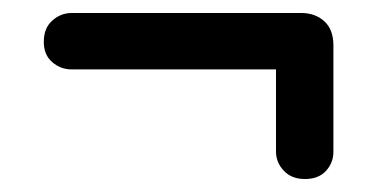

<svg xmlns="http://www.w3.org/2000/svg" viewBox="-20 -451 588 296"><path d="M47.5 -386.5Q47.5 -407.5 60.5 -419.2Q73.5 -431 91 -431H444Q466 -431 480 -418.2Q494 -405.5 494 -381V-217Q494 -200 482.5 -187.5Q471 -175 450 -175Q429.5 -175 417.5 -187.8Q405.5 -200.5 405.5 -217.5V-344H90.5Q73.5 -344 60.5 -355.2Q47.5 -366.5 47.5 -386.5Z"/></svg>

Font: Fraunces 72pt S050 Black
Style: Regular
Weight: 900
Version: Version 1.000; ttfautohint (v1.8.3)